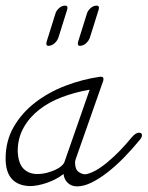

<svg xmlns="http://www.w3.org/2000/svg" viewBox="-43 -642 525 683"><path d="M426 -154Q440 -170 451 -170Q462 -170 462 -161Q462 -153 453 -143Q426 -110 397 -80.5Q368 -51 339 -28.5Q310 -6 282.5 7.5Q255 21 231 21Q211 21 198 8.5Q185 -4 183 -23Q157 -3 123.5 8.5Q90 20 62 20Q-23 16 -23 -78Q-23 -141 6 -191Q35 -241 82.5 -277.5Q130 -314 190 -337Q250 -360 313 -369H317Q325 -369 325 -361Q325 -357 324 -354L227 -78Q224 -70 224 -64Q224 -40 236 -31Q248 -22 261 -22Q293 -27 337.5 -63.5Q382 -100 426 -154ZM185 -63Q185 -64 186 -65L276 -323Q224 -314 177.5 -296.5Q131 -279 96 -251.5Q61 -224 40.5 -187Q20 -150 20 -104Q22 -60 41 -41.5Q60 -23 89 -23Q108 -23 124.5 -27.5Q141 -32 154 -38Q167 -44 175 -51Q183 -58 185 -63ZM266 -593Q269 -604 279 -613Q289 -622 301 -622Q309 -622 309 -614Q309 -612 308.5 -611Q308 -610 308 -608L277 -509Q273 -497 263 -488Q253 -479 241 -479Q234 -479 234 -486Q234 -491 235 -494ZM154 -593Q157 -604 167 -613Q177 -622 189 -622Q197 -622 197 -614Q197 -612 196.5 -611Q196 -610 196 -608L165 -509Q161 -497 151 -488Q141 -479 129 -479Q122 -479 122 -486Q122 -491 123 -494Z"/></svg>

Font: Discipuli Britannica
Style: Regular
Weight: 400
Designer: Peter Wiegel
Foundry: Peter Wiegel
Version: Version 0.001 2009